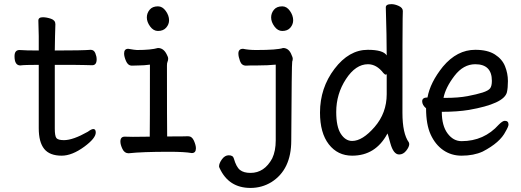

<svg xmlns="http://www.w3.org/2000/svg" viewBox="-20 -735 2540 936"><path d="M280.8 23.9Q222.2 23.9 195.6 -9Q168.9 -42 168.9 -109.9V-418.9Q97.2 -418.9 79.1 -416Q50.8 -416 50.8 -460.9Q50.8 -491.2 75.2 -491.2Q105 -488.8 168.9 -488.8V-559.1Q167 -615.2 167 -634.8Q167 -650.9 189 -650.9Q207 -650.9 228.5 -643.6Q250 -636.2 250 -617.2Q248 -563 247.1 -488.8Q382.8 -488.8 421.9 -492.2Q438 -492.2 444.6 -476.1Q451.2 -460 451.2 -445.8Q451.2 -417 429.2 -417Q409.2 -417 390.1 -418Q371.1 -418.9 247.1 -418.9V-107.9Q247.1 -71.8 255.1 -61.8Q263.2 -51.8 292 -51.8Q335.9 -51.8 408.2 -92.8Q425.8 -106 435.1 -106Q446.8 -106 446.8 -88.9Q446.8 -61 391.1 -20Q331.1 23.9 280.8 23.9Z M606.9 12.2Q586.9 12.2 576.9 -8.8Q566.9 -29.8 566.9 -44.9Q566.9 -68.8 587.9 -68.8L627.9 -67.9L710 -68.8Q710.9 -109.9 710.9 -419.9Q681.2 -416 658 -416Q634.8 -416 623 -415Q604 -415 594.5 -437Q585 -459 585 -474.1Q585 -497.1 605 -497.1Q639.2 -491.2 647.9 -491.2Q715.8 -491.2 750 -501Q777.8 -501 793 -469.2Q799.8 -457 799.8 -449.2Q799.8 -440.9 796.9 -434.6Q793.9 -428.2 793.9 -416Q793.9 -128.9 794.9 -69.8Q883.8 -69.8 897 -70.8Q916 -70.8 925.5 -48.8Q935.1 -26.9 935.1 -12.2Q935.1 11.2 915 11.2Q879.9 4.9 804.2 4.9Q671.9 4.9 606.9 12.2ZM750 -584Q728 -584 711.9 -606Q695.8 -627.9 695.8 -649.9Q695.8 -670.9 709.5 -687.5Q723.1 -704.1 750 -704.1Q772 -704.1 788.1 -681.6Q804.2 -659.2 804.2 -636.2Q804.2 -616.2 790 -600.1Q775.9 -584 750 -584Z M1201.2 181.2Q1095.2 181.2 1050.8 85Q1047.9 79.1 1047.9 76.2Q1047.9 61 1062 41.5Q1076.2 22 1095.2 22Q1116.2 22 1120.1 38.1Q1131.8 79.1 1149.9 93.5Q1168 107.9 1201.2 107.9Q1269 107.9 1307.1 37.1Q1324.2 1 1324.2 -50.8V-419.9Q1285.2 -416 1237.1 -416Q1189 -416 1179.2 -415Q1158.2 -415 1150.1 -437Q1142.1 -459 1142.1 -474.1Q1142.1 -497.1 1165 -497.1Q1191.9 -491.2 1229 -491.2Q1332 -491.2 1359.9 -501Q1389.2 -501 1401.9 -465.8Q1407.2 -455.1 1407.2 -449.2Q1407.2 -440.9 1404.5 -434.6Q1401.9 -428.2 1399.9 -49.8Q1399.9 91.8 1303.2 152.8Q1256.8 181.2 1201.2 181.2ZM1356 -584Q1334 -584 1317.9 -606Q1301.8 -627.9 1301.8 -649.9Q1301.8 -670.9 1315.4 -687.5Q1329.1 -704.1 1356 -704.1Q1377.9 -704.1 1393.6 -681.6Q1409.2 -659.2 1409.2 -636.2Q1409.2 -616.2 1395.5 -600.1Q1381.8 -584 1356 -584Z M1696.8 23.9Q1626 23.9 1583 -31.5Q1540 -86.9 1540 -186Q1540 -306.2 1610.6 -399.2Q1681.2 -492.2 1772.9 -492.2Q1848.1 -492.2 1865.2 -464.8Q1865.2 -555.2 1860.8 -699.2Q1860.8 -714.8 1888.2 -714.8Q1904.8 -714.8 1924.3 -705.8Q1943.8 -696.8 1943.8 -681.2Q1943.8 -668.9 1942.9 -643.6Q1941.9 -618.2 1941.9 -185.1Q1941.9 -84 1973.1 -41L1975.1 -33.2Q1975.1 -19 1960.4 -0.5Q1945.8 18.1 1925.8 18.1Q1897.9 18.1 1882.8 -37.1Q1870.1 -85 1868.2 -85V-83Q1811 23.9 1696.8 23.9ZM1696.8 -47.9Q1747.1 -47.9 1806.2 -116Q1865.2 -184.1 1865.2 -275.9V-376Q1865.2 -371.1 1860.8 -371.1Q1856 -371.1 1849.1 -378.9Q1815.9 -421.9 1773.9 -421.9Q1713.9 -421.9 1666.5 -349.4Q1619.1 -276.9 1619.1 -189Q1619.1 -117.2 1641.6 -82.5Q1664.1 -47.9 1696.8 -47.9Z M2230 23.9Q2180.2 23.9 2141.1 -2.9Q2102.1 -29.8 2079.6 -78.9Q2057.1 -127.9 2057.1 -207Q2038.1 -223.1 2038.1 -241.2Q2038.1 -259.8 2064 -259.8Q2077.1 -333 2139.2 -410.2Q2208 -492.2 2296.9 -492.2Q2356.9 -492.2 2392.6 -469.5Q2428.2 -446.8 2442.1 -411.9Q2456.1 -377 2456.1 -339.8Q2456.1 -306.2 2451.2 -285.2Q2437 -229 2266.1 -199.2Q2209 -189.9 2133.8 -189.9Q2133.8 -122.1 2161.9 -84.5Q2189.9 -46.9 2230 -46.9Q2339.8 -46.9 2412.1 -127.9Q2430.2 -146 2440.9 -146Q2459 -146 2459 -127.9Q2459 -118.2 2444.8 -94.2Q2418 -40 2333 3.9Q2289.1 23.9 2230 23.9ZM2142.1 -257.8H2149.9Q2214.8 -257.8 2259.5 -266.4Q2304.2 -274.9 2332.5 -283.9Q2360.8 -293 2369.4 -304.4Q2377.9 -315.9 2377.9 -340.8Q2377.9 -421.9 2296.9 -421.9Q2238.8 -421.9 2195.3 -365Q2151.9 -308.1 2142.1 -257.8Z"/></svg>

Font: LXGW WenKai Mono GB Screen
Style: Regular
Weight: 400
Monospace: yes
Designer: LXGW / Fontworks Inc.
Foundry: LXGW / Fontworks Inc.
Version: Version 1.510;January 18,2025